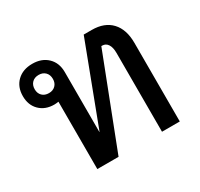

<svg xmlns="http://www.w3.org/2000/svg" viewBox="-123 -715 905 869"><g transform="rotate(-30 329.5 -280.0)"><path d="M585 -411V0H492V-412Q492 -441 481.5 -457Q471 -473 452 -473H448L265 0H154V-352Q140 -350 132 -350Q85 -350 56 -378.5Q27 -407 27 -454Q27 -502 57 -531Q87 -560 137 -560Q186 -560 216 -531Q246 -502 246 -454V-141H247L405 -558H447Q513 -558 549 -519.5Q585 -481 585 -411ZM137 -407Q158 -407 171 -420Q184 -433 184 -454Q184 -476 171 -489Q158 -502 137 -502Q115 -502 102 -489Q89 -476 89 -454Q89 -433 102 -420Q115 -407 137 -407Z"/></g></svg>

Font: Bai Jamjuree Medium
Style: Regular
Weight: 500
Version: Version 1.000; ttfautohint (v1.6)